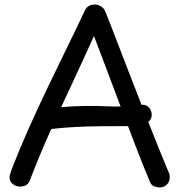

<svg xmlns="http://www.w3.org/2000/svg" viewBox="-20 -809 806 848"><path d="M114 -18Q109 -1 97.5 7Q86 15 69 15Q50 15 36 3.5Q22 -8 22 -26Q22 -31 24 -38.5Q26 -46 33 -65Q67 -152 105.5 -238.5Q144 -325 185.5 -412Q227 -499 270 -586.5Q313 -674 355 -763Q361 -776 372.5 -782.5Q384 -789 397 -789Q414 -789 427.5 -780Q441 -771 446 -756Q451 -744 468 -700.5Q485 -657 509 -594Q533 -531 561.5 -458Q590 -385 618.5 -312Q647 -239 672.5 -176Q698 -113 715 -71Q720 -61 725 -48.5Q730 -36 730 -28Q730 -6 716.5 6.5Q703 19 686 19Q676 19 662.5 14.5Q649 10 643 -4Q609 -85 574.5 -175Q540 -265 507 -353.5Q474 -442 445 -518.5Q416 -595 395 -650Q346 -541 296.5 -435.5Q247 -330 200.5 -226Q154 -122 114 -18ZM196 -238Q181 -237 163.5 -252Q146 -267 146 -286Q146 -299 155 -307.5Q164 -316 176.5 -321Q189 -326 200 -328Q222 -333 261 -336.5Q300 -340 352 -341Q404 -342 465 -339Q484 -338 504 -338.5Q524 -339 542.5 -340Q561 -341 576.5 -342.5Q592 -344 603 -346Q624 -349 637 -335Q650 -321 650 -302Q650 -285 639.5 -275Q629 -265 612 -260Q595 -255 576.5 -253.5Q558 -252 542 -252Q485 -252 426 -251.5Q367 -251 309.5 -248Q252 -245 196 -238Z"/></svg>

Font: Playpen Sans Thai
Style: Regular
Weight: 400
Designer: Sirin Gunkloy, Laura Meseguer, Veronika Burian, José Scaglione
Foundry: TypeTogether
Version: Version 2.000